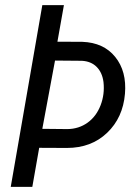

<svg xmlns="http://www.w3.org/2000/svg" viewBox="-20 -731 544 751"><path d="M230 -710.9 204.6 -567.9 301.8 -567.4Q385.3 -564.5 430.7 -508.3Q476.1 -452.1 468.8 -364.3Q460.9 -270.5 398.9 -211.4Q336.9 -152.3 241.7 -152.3L133.3 -152.8L106.4 0H22L145.5 -710.9ZM195.3 -494.6 145.5 -227.1 243.7 -226.1Q288.1 -226.6 322.3 -251Q356.4 -275.4 373.3 -318.8Q390.1 -362.3 384.8 -410.2Q379.9 -447.3 358.2 -469.2Q336.4 -491.2 300.3 -493.2L196.3 -494.1Z"/></svg>

Font: TypoPRO Roboto
Style: Italic
Weight: 400
Italic angle: -12°
Designer: Google
Version: Version 2.136; 2016